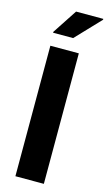

<svg xmlns="http://www.w3.org/2000/svg" viewBox="-144 -1009 592 1056"><g transform="rotate(15 152.5 -480.5)"><path d="M62 0V-743H224V0ZM58 -816V-821L150 -961H305V-956L172 -816Z"/></g></svg>

Font: Saira Thin
Style: Bold
Weight: 700
Version: Version 1.101